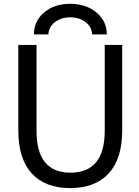

<svg xmlns="http://www.w3.org/2000/svg" viewBox="-20 -966 725 998"><path d="M524.4 -732.4H615.2V-288.1Q615.2 -140.6 544.9 -64.5Q474.6 11.7 344.7 11.7Q214.8 11.7 145 -64.5Q75.2 -140.6 75.2 -288.1V-732.4H169.9V-284.2Q169.9 -69.3 345.7 -68.4Q523.4 -68.4 524.4 -284.2ZM535.2 -787.1H459Q457 -826.2 424.8 -851.1Q392.6 -876 345.2 -876Q297.9 -876 265.6 -851.1Q233.4 -826.2 231.4 -787.1H156.2Q156.2 -856.4 209.5 -901.4Q262.7 -946.3 344.7 -946.3Q426.8 -946.3 481 -901.4Q535.2 -856.4 535.2 -787.1Z"/></svg>

Font: irohakakuC Regular
Style: Regular
Weight: 400
Designer: [Source Han Sans]
Ryoko NISHIZUKA Ë•øÂ°öÊ∂ºÂ≠ê (kana & ideographs); Paul D. Hunt (Latin, Greek & Cyrillic); Wenlong ZHAN
Version: Version 1.001.20160904